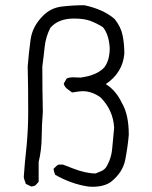

<svg xmlns="http://www.w3.org/2000/svg" viewBox="-20 -718 580 735"><path d="M333 -3 317 -4Q252 -14 191 -49Q185 -65 185 -72Q199 -86 204 -88H221L257 -74Q308 -54 346 -54Q357 -59 366.5 -62.5Q376 -66 385 -76Q406 -109 409.5 -149.5Q413 -190 417 -229Q413 -297 365 -345Q332 -369 296 -369Q287 -369 256 -364L241 -375Q227 -384 224 -398L235 -417Q243 -422 260 -422L289 -421Q353 -430 380 -461Q400 -488 400 -534Q397 -586 374 -614Q350 -629 326 -638Q302 -647 263 -647Q204 -647 173 -612Q155 -577 151 -538.5Q147 -500 142 -463Q142 -377 144 -290Q140 -242 139.5 -192.5Q139 -143 128 -98V-22Q116 -7 110.5 -6Q105 -5 100 -4L79 -14Q71 -35 71 -41Q75 -99 82 -161Q88 -228 88 -290Q88 -387 86 -463Q90 -515 97 -566Q104 -617 144 -657Q174 -688 217 -693Q260 -698 303 -698Q377 -682 419 -645Q443 -615 449.5 -582Q456 -549 456 -513Q450 -440 385 -396Q424 -372 447 -323Q473 -279 473 -202Q469 -155 459.5 -106.5Q450 -58 405 -22Q379 -3 333 -3Z"/></svg>

Font: Yozai
Style: Regular
Weight: 400
Designer: LXGW / Y.OzVox
Foundry: LXGW / Y.OzVox
Version: Version 0.861;October 22, 2024